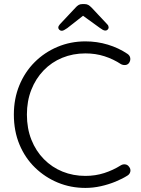

<svg xmlns="http://www.w3.org/2000/svg" viewBox="-20 -912 693 942"><path d="M605 -648Q617 -640 619 -627.5Q621 -615 613 -603Q606 -594 595 -593Q584 -592 574 -597Q536 -622 492.5 -636Q449 -650 399 -650Q338 -650 285.5 -628.5Q233 -607 194 -566.5Q155 -526 133.5 -471Q112 -416 112 -350Q112 -282 134 -226.5Q156 -171 195.5 -131Q235 -91 287 -70Q339 -49 399 -49Q448 -49 491.5 -63Q535 -77 573 -101Q583 -107 594.5 -105.5Q606 -104 613 -94Q622 -83 619.5 -70.5Q617 -58 606 -51Q581 -35 547 -21Q513 -7 475 1.5Q437 10 399 10Q327 10 264 -16Q201 -42 152 -89.5Q103 -137 75.5 -203Q48 -269 48 -350Q48 -428 75 -493.5Q102 -559 150 -607Q198 -655 262 -682Q326 -709 399 -709Q456 -709 509 -693Q562 -677 605 -648ZM398 -843 310 -774Q302 -769 295.5 -765Q289 -761 283 -761Q276 -761 271 -766Q266 -771 266 -776Q266 -781 268 -784.5Q270 -788 274 -793L351 -875Q358 -883 365.5 -887.5Q373 -892 384 -892H395Q406 -892 413.5 -887.5Q421 -883 429 -875L505 -794Q510 -789 511.5 -785Q513 -781 513 -777Q513 -772 508.5 -767Q504 -762 497 -762Q491 -762 484.5 -765.5Q478 -769 470 -775L380 -840Z"/></svg>

Font: zvoove
Style: Regular
Weight: 400
Designer: Vernon Adams (Nunito) & Andrew Paglinawan (Quicksand)
Foundry: zvoove
Version: Version 3.006